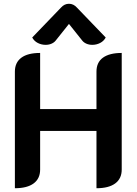

<svg xmlns="http://www.w3.org/2000/svg" viewBox="-20 -990 725 1019"><path d="M59 -610Q59 -658 93 -683.5Q127 -709 193 -709V-411H492V-610Q492 -659 526.5 -684Q561 -709 626 -709V-90Q626 -42 591.5 -16.5Q557 9 492 9V-295H193V-90Q193 -42 158.5 -16.5Q124 9 59 9ZM222 -752Q200 -752 180.5 -762Q161 -772 151 -791L304 -950Q322 -970 346 -970Q370 -970 388 -950L541 -791Q531 -772 511.5 -762Q492 -752 470 -752Q453 -752 439 -758Q425 -764 417 -774L346 -863L275 -774Q267 -764 253 -758Q239 -752 222 -752Z"/></svg>

Font: K2D
Style: Bold
Weight: 700
Designer: Katatrad Aksorn Co.,Ltd.
Foundry: Cadson Demak Co.,Ltd.
Version: Version 1.000; ttfautohint (v1.6)